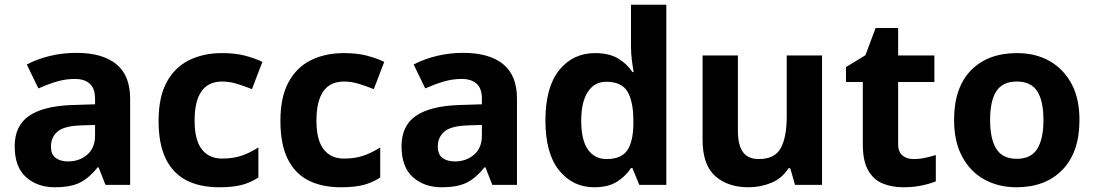

<svg xmlns="http://www.w3.org/2000/svg" viewBox="-20 -780 4619 810"><path d="M302 -557Q412 -557 470.5 -509.5Q529 -462 529 -364V0H425L396 -74H392Q357 -30 318 -10Q279 10 211 10Q138 10 90 -32.5Q42 -75 42 -163Q42 -250 103 -291.5Q164 -333 286 -337L381 -340V-364Q381 -407 358.5 -427Q336 -447 296 -447Q256 -447 218 -435.5Q180 -424 142 -407L93 -508Q137 -531 190.5 -544Q244 -557 302 -557ZM323 -251Q251 -249 223 -225Q195 -201 195 -162Q195 -128 215 -113.5Q235 -99 267 -99Q315 -99 348 -127.5Q381 -156 381 -208V-253Z M904 10Q823 10 766 -19.5Q709 -49 679 -111Q649 -173 649 -270Q649 -370 683 -433Q717 -496 777.5 -526Q838 -556 917 -556Q973 -556 1014.5 -545Q1056 -534 1087 -519L1043 -404Q1008 -418 977.5 -427Q947 -436 917 -436Q801 -436 801 -271Q801 -189 831.5 -150Q862 -111 917 -111Q964 -111 1000 -123.5Q1036 -136 1070 -158V-31Q1036 -9 998.5 0.5Q961 10 904 10Z M1418 10Q1337 10 1280 -19.5Q1223 -49 1193 -111Q1163 -173 1163 -270Q1163 -370 1197 -433Q1231 -496 1291.5 -526Q1352 -556 1431 -556Q1487 -556 1528.5 -545Q1570 -534 1601 -519L1557 -404Q1522 -418 1491.5 -427Q1461 -436 1431 -436Q1315 -436 1315 -271Q1315 -189 1345.5 -150Q1376 -111 1431 -111Q1478 -111 1514 -123.5Q1550 -136 1584 -158V-31Q1550 -9 1512.5 0.5Q1475 10 1418 10Z M1934 -557Q2044 -557 2102.5 -509.5Q2161 -462 2161 -364V0H2057L2028 -74H2024Q1989 -30 1950 -10Q1911 10 1843 10Q1770 10 1722 -32.5Q1674 -75 1674 -163Q1674 -250 1735 -291.5Q1796 -333 1918 -337L2013 -340V-364Q2013 -407 1990.5 -427Q1968 -447 1928 -447Q1888 -447 1850 -435.5Q1812 -424 1774 -407L1725 -508Q1769 -531 1822.5 -544Q1876 -557 1934 -557ZM1955 -251Q1883 -249 1855 -225Q1827 -201 1827 -162Q1827 -128 1847 -113.5Q1867 -99 1899 -99Q1947 -99 1980 -127.5Q2013 -156 2013 -208V-253Z M2487 10Q2396 10 2338.5 -61.5Q2281 -133 2281 -272Q2281 -412 2339 -484Q2397 -556 2491 -556Q2550 -556 2588 -533Q2626 -510 2648 -476H2653Q2650 -492 2646 -522.5Q2642 -553 2642 -585V-760H2791V0H2677L2648 -71H2642Q2620 -37 2583 -13.5Q2546 10 2487 10ZM2539 -109Q2601 -109 2626 -145.5Q2651 -182 2652 -255V-271Q2652 -351 2627.5 -393Q2603 -435 2537 -435Q2488 -435 2460 -392.5Q2432 -350 2432 -270Q2432 -190 2460 -149.5Q2488 -109 2539 -109Z M3448 -546V0H3334L3314 -70H3306Q3280 -28 3234.5 -9Q3189 10 3138 10Q3050 10 2997 -37.5Q2944 -85 2944 -190V-546H3093V-227Q3093 -169 3114 -139Q3135 -109 3181 -109Q3249 -109 3274 -155.5Q3299 -202 3299 -289V-546Z M3834 -109Q3859 -109 3882 -114Q3905 -119 3928 -126V-15Q3904 -5 3868.5 2.5Q3833 10 3791 10Q3742 10 3703.5 -6Q3665 -22 3642.5 -61.5Q3620 -101 3620 -171V-434H3549V-497L3631 -547L3674 -662H3769V-546H3922V-434H3769V-171Q3769 -140 3787 -124.5Q3805 -109 3834 -109Z M4534 -274Q4534 -138 4462.5 -64Q4391 10 4268 10Q4192 10 4132.5 -23Q4073 -56 4039 -119.5Q4005 -183 4005 -274Q4005 -410 4076 -483Q4147 -556 4271 -556Q4348 -556 4407 -523Q4466 -490 4500 -427.5Q4534 -365 4534 -274ZM4157 -274Q4157 -193 4183.5 -151.5Q4210 -110 4270 -110Q4329 -110 4355.5 -151.5Q4382 -193 4382 -274Q4382 -355 4355.5 -395.5Q4329 -436 4270 -436Q4210 -436 4183.5 -395.5Q4157 -355 4157 -274Z"/></svg>

Font: Noto Sans Adlam Unjoined
Style: Bold
Weight: 700
Version: Version 3.001